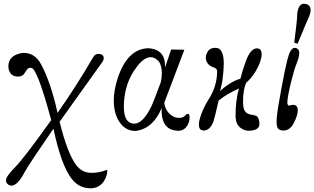

<svg xmlns="http://www.w3.org/2000/svg" viewBox="-20 -696 1688 1031"><path d="M554 216 556 218V222Q556 248 538 277Q512 315 466 315Q404 315 365 264Q309 193 267 -5Q142 176 113 227Q75 301 40 301Q32 301 24 295Q12 286 12 273Q12 251 60 203Q107 156 255 -51Q182 -322 150 -331Q147 -332 142 -332Q130 -332 121 -317Q110 -299 106 -295Q95 -285 77 -285Q40 -285 29 -317Q25 -326 25 -340Q25 -391 80 -407Q95 -412 107 -412Q168 -412 201 -350Q253 -253 289 -90Q388 -230 481 -390Q492 -407 509 -407Q518 -407 528 -402Q537 -396 537 -384Q537 -373 528 -361L300 -42Q343 131 391 193Q420 229 464 232Q509 234 554 216Z M993 -83Q998 -81 998 -66Q998 -42 986 -22Q971 3 944 6Q843 9 848 -116Q803 -7 711 7Q658 9 624.5 -36.5Q591 -82 591 -157Q591 -210 611 -273Q663 -433 775 -437Q871 -432 866 -333L899 -430L970 -429L862 -144Q870 -88 918 -67Q929 -63 942 -63Q964 -63 976 -77Q984 -88 993 -83ZM843 -253Q849 -278 849 -302Q849 -346 831 -368Q811 -389 789 -389Q753 -389 713 -335Q681 -293 664 -243Q645 -186 645 -124Q645 -34 699 -32Q746 -30 792 -123Q801 -140 843 -253Z M1381 -378Q1376 -357 1366 -338Q1344 -290 1301 -250Q1285 -212 1285 -148Q1285 -137 1287 -123Q1291 -90 1321 -82Q1352 -76 1356 -74Q1372 -64 1373 -33Q1374 -14 1360 -4.5Q1346 5 1318 6Q1292 7 1271 -10Q1247 -29 1245 -68Q1244 -154 1263 -221Q1193 -189 1154 -156Q1133 -64 1126 -43Q1107 5 1074 5Q1069 5 1063 3Q1048 -2 1048 -27Q1048 -42 1054 -63Q1070 -114 1097 -157Q1146 -231 1146 -314Q1146 -326 1132 -332Q1109 -341 1105 -345Q1085 -363 1085 -386Q1085 -399 1091 -411Q1104 -441 1140 -439Q1166 -438 1176 -403Q1188 -367 1174 -261L1162 -206Q1179 -225 1211 -245Q1244 -267 1271 -273Q1284 -324 1294 -349Q1319 -431 1355 -436Q1385 -439 1385 -404Q1385 -391 1381 -378Z M1572 -353Q1560 -324 1543 -256Q1523 -173 1523 -146Q1523 -129 1533 -129Q1537 -130 1546 -132Q1555 -134 1563 -132Q1579 -126 1579 -104Q1579 -77 1557 -34Q1536 5 1502 5Q1486 5 1476 -3Q1462 -14 1466 -62Q1469 -104 1492 -226Q1509 -319 1523 -375Q1539 -439 1562 -439Q1566 -439 1569 -438Q1587 -434 1587 -411Q1587 -390 1572 -353ZM1624 -674Q1648 -668 1648 -642Q1648 -628 1640 -607Q1635 -599 1578 -461L1560 -467Q1576 -588 1576 -621Q1582 -676 1613 -676Q1616 -676 1624 -674Z"/></svg>

Font: GFS Baskerville
Style: Regular
Weight: 400
Designer: George Matthiopoulos
Foundry: George Matthiopoulos
Version: Version 1.0